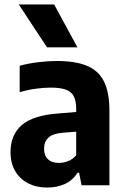

<svg xmlns="http://www.w3.org/2000/svg" viewBox="-20 -828 560 858"><path d="M192 10Q116.5 10 71.8 -33Q27 -76 27 -147.5Q27 -225.5 77.5 -269.2Q128 -313 241.5 -321L343 -329.5L361.5 -243L258 -234.5Q216 -231 196.5 -213Q177 -195 177 -163.5Q177 -132 194.5 -116Q212 -100 243.5 -100Q263 -100 283.2 -107.5Q303.5 -115 320.5 -134V-340.5Q320.5 -377 309.5 -398Q298.5 -419 273.2 -427.8Q248 -436.5 206.5 -436.5Q176.5 -436.5 139.5 -431.5Q102.5 -426.5 68 -416V-534Q105.5 -544.5 150.2 -550Q195 -555.5 234.5 -555.5Q315.5 -555.5 367.5 -534.5Q419.5 -513.5 444.2 -464.8Q469 -416 469 -332V0H344.5L333.5 -56H326.5Q304.5 -21.5 269.5 -5.8Q234.5 10 192 10ZM190 -616.5 64 -808H222L326 -616.5Z"/></svg>

Font: Encode Sans SemiCondensed
Style: Bold
Weight: 700
Width: 4
Designer: Multiple Designers
Foundry: Impallari Type
Version: Version 3.002